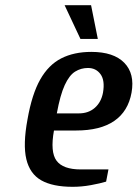

<svg xmlns="http://www.w3.org/2000/svg" viewBox="-20 -710 530 740"><path d="M260 10Q183 10 139 -15Q95 -40 81.5 -96.5Q68 -153 86 -250Q103 -347 135 -403.5Q167 -460 216 -485Q265 -510 332 -510Q418 -510 459 -468Q500 -426 487 -353Q474 -281 420.5 -244Q367 -207 273 -207H188Q173 -124 198 -90.5Q223 -57 291 -57H398L389 -10Q366 -3 330.5 3.5Q295 10 260 10ZM199 -273H284Q321 -273 345.5 -294.5Q370 -316 377 -353Q385 -400 367.5 -424Q350 -448 319 -448Q292 -448 269.5 -434Q247 -420 229.5 -382Q212 -344 199 -273ZM290 -560 229 -690H331L357 -560Z"/></svg>

Font: Cuprum SemiBold
Style: Italic
Weight: 600
Italic angle: -10°
Version: Version 3.000